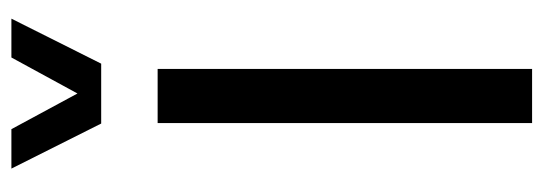

<svg xmlns="http://www.w3.org/2000/svg" viewBox="-342 -654 995 352"><g transform="rotate(-90 156.0 -477.5)"><path d="M23.4 -954.6H95.7L161.1 -833.5L227.1 -954.6H298.3L215.8 -790H106ZM206.1 0H106.9V-686.5H206.1Z"/></g></svg>

Font: Estedad-FD Medium
Style: Regular
Weight: 500
Designer: Amin Abedi
Version: Version 7.3